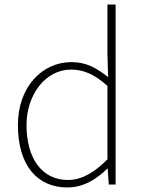

<svg xmlns="http://www.w3.org/2000/svg" viewBox="-20 -814 635 847"><path d="M277 13C350 13 409 -26 453 -70H455L460 0H490V-794H454V-573L457 -474C403 -516 359 -540 295 -540C167 -540 59 -432 59 -262C59 -84 145 13 277 13ZM280 -20C163 -20 97 -118 97 -262C97 -398 182 -507 293 -507C348 -507 396 -487 454 -435V-111C396 -53 341 -20 280 -20Z"/></svg>

Font: Source Han Sans JP VF
Style: Regular
Weight: 250
Designer: Ryoko NISHIZUKA 西塚涼子 (kana, bopomofo & ideographs); Paul D. Hunt (Latin, Greek & Cyrillic); Sandoll Communications 산돌커뮤니
Foundry: Adobe
Version: Version 2.004;hotconv 1.0.118;makeotfexe 2.5.65603